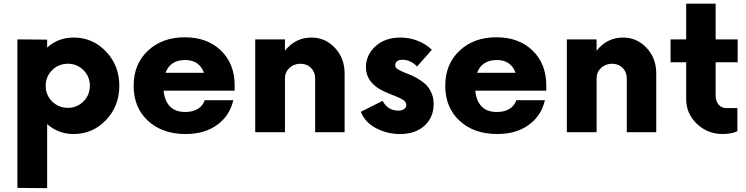

<svg xmlns="http://www.w3.org/2000/svg" viewBox="-20 -712 4018 1034"><path d="M376.5 -509.8Q479.5 -509.8 551 -434.3Q622.6 -358.9 622.6 -250Q622.6 -141.1 551 -65.7Q479.5 9.8 376.5 9.8Q293.9 9.8 233.9 -43.9V301.3L73.7 299.8V-500L233.9 -498.5V-456.1Q293.9 -509.8 376.5 -509.8ZM260.7 -165.8Q295.4 -131.3 345.2 -131.3Q395 -131.3 429.4 -165.8Q463.9 -200.2 463.9 -250Q463.9 -299.8 429.4 -334.2Q395 -368.7 345.2 -368.7Q295.4 -368.7 260.7 -334.2Q226.1 -299.8 226.1 -250Q226.1 -200.2 260.7 -165.8Z M1243.7 -251.5V-223.6H861.3Q866.2 -168.9 895.3 -138.9Q924.3 -108.9 977.5 -108.9Q1018.6 -108.9 1045.4 -125.5Q1072.3 -142.1 1082.5 -172.4H1236.3Q1217.3 -88.9 1149.7 -39.6Q1082 9.8 980 9.8Q854 9.8 776.9 -61.5Q699.7 -132.8 699.7 -250Q699.7 -366.7 776.6 -439Q853.5 -511.2 975.1 -511.2Q1096.2 -511.2 1169.9 -439.9Q1243.7 -368.7 1243.7 -251.5ZM977.5 -388.7Q897 -388.7 871.1 -319.8H1078.6Q1053.2 -388.7 977.5 -388.7Z M1657.2 -509.8Q1731.9 -509.8 1783.9 -454.1Q1835.9 -398.4 1835.9 -316.4V0H1677.2V-290Q1677.2 -323.7 1655 -346.2Q1632.8 -368.7 1598.1 -368.7Q1563 -368.7 1538.8 -346.2Q1514.6 -323.7 1514.6 -290V0H1354.5V-500H1514.6V-439Q1571.3 -509.8 1657.2 -509.8Z M2134.3 9.8Q2064.5 9.8 2004.6 -22Q1944.8 -53.7 1923.3 -109.9L2040.5 -168.9Q2068.4 -116.2 2124.5 -116.2Q2144.5 -116.2 2156.2 -124.5Q2168 -132.8 2168 -147.5Q2168 -160.6 2154.8 -171.1Q2141.6 -181.6 2108.4 -194.8Q2045.9 -218.3 2018.6 -235.8Q1950.7 -279.3 1950.7 -350.1Q1950.7 -416 2002.2 -462.9Q2053.7 -509.8 2136.7 -509.8Q2187 -509.8 2231.7 -491.5Q2276.4 -473.1 2305.7 -443.8L2225.6 -353.5Q2213.4 -368.7 2192.1 -379.4Q2170.9 -390.1 2147.9 -390.1Q2128.4 -390.1 2118.4 -382.1Q2108.4 -374 2108.4 -361.3Q2108.4 -354.5 2111.3 -349.4Q2114.3 -344.2 2122.3 -339.1Q2130.4 -334 2138.2 -330.3Q2146 -326.7 2162.1 -319.8Q2187.5 -310.1 2205.8 -301.5Q2224.1 -293 2246.3 -278.1Q2268.6 -263.2 2282.5 -246.6Q2296.4 -230 2305.9 -205.6Q2315.4 -181.2 2315.4 -152.3Q2315.4 -80.6 2266.4 -35.4Q2217.3 9.8 2134.3 9.8Z M2921.9 -251.5V-223.6H2539.6Q2544.4 -168.9 2573.5 -138.9Q2602.5 -108.9 2655.8 -108.9Q2696.8 -108.9 2723.6 -125.5Q2750.5 -142.1 2760.7 -172.4H2914.6Q2895.5 -88.9 2827.9 -39.6Q2760.3 9.8 2658.2 9.8Q2532.2 9.8 2455.1 -61.5Q2377.9 -132.8 2377.9 -250Q2377.9 -366.7 2454.8 -439Q2531.7 -511.2 2653.3 -511.2Q2774.4 -511.2 2848.1 -439.9Q2921.9 -368.7 2921.9 -251.5ZM2655.8 -388.7Q2575.2 -388.7 2549.3 -319.8H2756.8Q2731.4 -388.7 2655.8 -388.7Z M3335.4 -509.8Q3410.2 -509.8 3462.2 -454.1Q3514.2 -398.4 3514.2 -316.4V0H3355.5V-290Q3355.5 -323.7 3333.3 -346.2Q3311 -368.7 3276.4 -368.7Q3241.2 -368.7 3217 -346.2Q3192.9 -323.7 3192.9 -290V0H3032.7V-500H3192.9V-439Q3249.5 -509.8 3335.4 -509.8Z M3952.6 -376.5H3834V-197.3Q3834 -167 3850.1 -148.4Q3866.2 -129.9 3891.6 -129.9H3951.2V-6.3Q3941.4 0.5 3918.9 5.1Q3896.5 9.8 3871.6 9.8Q3791 9.8 3733.2 -44.9Q3675.3 -99.6 3675.3 -178.7V-376.5H3591.3V-500H3675.3V-692.4H3834V-500H3952.6Z"/></svg>

Font: Now
Style: Bold
Weight: 700
Designer: Alfredo Marco Pradil
Foundry: Alfredo Marco Pradil
Version: Version 1.002;PS 001.002;hotconv 1.0.88;makeotf.lib2.5.64775